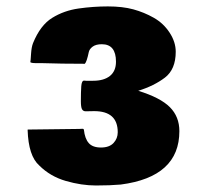

<svg xmlns="http://www.w3.org/2000/svg" viewBox="-20 -549 639 590"><path d="M269.5 -207.5 243.2 -207Q235.4 -207 231.9 -213.6Q228.5 -220.2 228.5 -238.3Q228.5 -266.1 229.7 -283.7Q231 -301.3 238.3 -301.3L244.6 -300.8H266.1Q299.3 -300.8 317.9 -315.7Q336.4 -330.6 336.4 -359.4Q336.4 -413.1 293 -413.1Q274.9 -413.1 264.9 -405.8Q254.9 -398.4 252.9 -389.2Q246.6 -358.9 240.7 -353Q168.9 -353 108.9 -355H90.8Q76.2 -355 73.2 -357.9Q74.2 -362.3 75.4 -383.3Q76.7 -404.3 81.5 -416.5Q104 -471.7 140.4 -494.1Q176.8 -516.6 221.7 -522.9Q266.6 -529.3 311.5 -529.3Q356.4 -529.3 389.6 -520.3Q422.9 -511.2 452.6 -494.4Q482.4 -477.5 501.2 -448.7Q520 -419.9 520 -390.1Q520 -335.9 486.8 -310.5Q453.6 -285.2 404.8 -270Q472.7 -249 502 -219.7Q531.2 -190.4 531.2 -146Q531.2 -5.4 351.1 18.1Q319.3 21 274.9 21Q230.5 21 182.4 7.1Q134.3 -6.8 100.6 -40.5Q67.4 -69.8 64.9 -149.4Q64.9 -150.9 65.4 -150.9L222.7 -152.8L234.4 -153.3Q236.8 -153.3 237.8 -150.4Q240.7 -123 252.7 -109.4Q264.6 -95.7 290.3 -95.7Q315.9 -95.7 328.9 -109.6Q341.8 -123.5 341.8 -142.6Q341.8 -207.5 269.5 -207.5ZM82 -418.5 82.5 -419.4Q82.5 -418.9 82 -418.5Z"/></svg>

Font: Bowlby One
Style: Regular
Weight: 400
Designer: vernon adams
Foundry: vernon adams
Version: Version 1.000